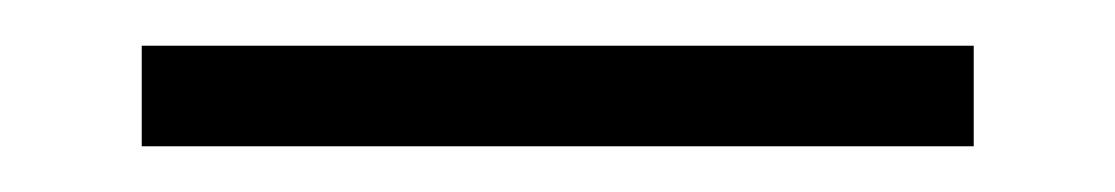

<svg xmlns="http://www.w3.org/2000/svg" viewBox="-20 30 488 84"><path d="M42 50H406V94H42Z"/></svg>

Font: Judson
Style: Regular
Weight: 400
Version: Version 20110429